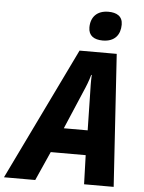

<svg xmlns="http://www.w3.org/2000/svg" viewBox="-121 -985 778 1034"><g transform="rotate(5 267.5 -468.5)"><path d="M405 -780C471 -780 500 -820 500 -874C500 -920 467 -937 423 -937C362 -937 328 -901 328 -844C328 -799 359 -780 405 -780ZM-60 0H109L179 -157H368L373 0H533L487 -715H286ZM238 -291 324 -493C339 -527 351 -557 360 -590H363C361 -555 362 -522 363 -487L367 -291Z"/></g></svg>

Font: Noto Sans SemiCondensed ExtraBold
Style: Italic
Weight: 800
Width: 4
Italic angle: -12°
Designer: Monotype Design Team
Foundry: Monotype Imaging Inc.
Version: Version 2.013